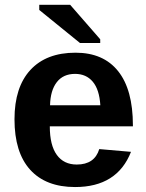

<svg xmlns="http://www.w3.org/2000/svg" viewBox="-20 -753 596 783"><path d="M286.1 9.8Q167 9.8 103 -60.8Q39.1 -131.3 39.1 -266.6Q39.1 -397.5 104 -467.8Q168.9 -538.1 288.1 -538.1Q401.9 -538.1 461.9 -462.6Q522 -387.2 522 -241.7V-237.8H183.1Q183.1 -160.6 211.7 -121.3Q240.2 -82 293 -82Q365.7 -82 384.8 -145L514.2 -133.8Q458 9.8 286.1 9.8ZM286.1 -451.7Q237.8 -451.7 211.7 -418Q185.5 -384.3 184.1 -323.7H389.2Q385.3 -387.7 358.4 -419.7Q331.5 -451.7 286.1 -451.7ZM306.2 -577.6 140.1 -712.4V-733.4H266.1L388.7 -592.8V-577.6Z"/></svg>

Font: Arial
Style: Bold
Weight: 700
Designer: Steve Matteson
Foundry: Ascender Corporation
Version: Version 2.00.3